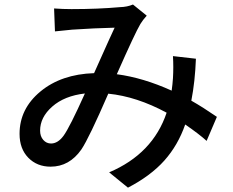

<svg xmlns="http://www.w3.org/2000/svg" viewBox="-20 -779 1040 858"><path d="M263.7 -171.9Q291 -209 359.4 -361.3Q267.6 -350.6 213.4 -302.7Q159.2 -254.9 159.2 -195.3Q159.2 -169.9 173.3 -153.8Q187.5 -137.7 208 -137.7Q238.3 -137.7 263.7 -171.9ZM949.2 -256.8 903.3 -149.4Q870.1 -179.7 807.6 -222.7Q775.4 -129.9 714.4 -61.5Q653.3 6.8 551.8 59.6L467.8 -8.8Q663.1 -91.8 724.6 -275.4Q590.8 -347.7 463.9 -360.4Q377.9 -162.1 343.8 -111.3Q290 -34.2 206.1 -34.2Q145.5 -34.2 106.4 -74.2Q67.4 -114.3 67.4 -180.7Q67.4 -293 160.6 -370.1Q253.9 -447.3 400.4 -452.1Q482.4 -635.7 492.2 -655.3Q403.3 -653.3 302.7 -646.5Q287.1 -645.5 225.6 -638.7L221.7 -741.2Q261.7 -738.3 299.8 -738.3Q418 -738.3 516.6 -747.1Q548.8 -748 574.2 -758.8L635.7 -709Q617.2 -688.5 607.4 -671.9Q584 -632.8 502 -447.3Q620.1 -431.6 747.1 -374Q751 -401.4 752.9 -429.7Q755.9 -478.5 752.9 -528.3L855.5 -516.6Q851.6 -414.1 835 -329.1Q886.7 -299.8 949.2 -256.8Z"/></svg>

Font: Gen Shin Gothic Monospace Medium
Style: Regular
Weight: 500
Designer: [Source Han Sans]
Ryoko NISHIZUKA  (kana & ideographs); Paul D. Hunt (Latin, Greek & Cyrillic); Wenlong ZHANG  (bopomofo
Version: Version 1.002.20150607